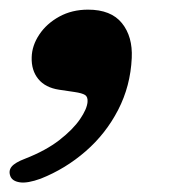

<svg xmlns="http://www.w3.org/2000/svg" viewBox="-41 -193 366 406"><path d="M83.9 -3.3Q54.9 -7.7 40 -25.9Q25.1 -44.2 26 -71.9Q26.6 -96.6 42 -119.8Q57.4 -143 84.2 -157.8Q111.1 -172.6 145.1 -172.6Q193.8 -172.6 216.8 -144.1Q239.8 -115.6 237.6 -70.3Q234.9 -11.1 208.8 39.4Q182.8 89.8 140.1 126.9Q97.5 164 45.1 184.8Q17.3 194.9 1.3 192.6Q-14.7 190.3 -19 179.8Q-23.5 168.2 -16.4 159.4Q-9.2 150.6 12 142.6Q56.1 125.4 84.8 103Q113.6 80.5 128.2 59Q142.9 37.5 144.1 22.7Q145 11.9 138.9 7.9Q132.8 3.9 116.3 1.5Z"/></svg>

Font: Fraunces Wonky
Style: Italic
Weight: 900
Italic angle: -16°
Version: Version 1.000;[b76b70a41]